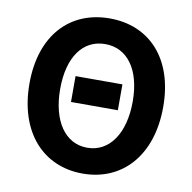

<svg xmlns="http://www.w3.org/2000/svg" viewBox="-84 -838 938 936"><g transform="rotate(10 385.0 -370.0)"><path d="M269 -320H501V-448H269ZM385 14C581 14 716 -133 716 -374C716 -614 581 -754 385 -754C189 -754 54 -614 54 -374C54 -133 189 14 385 14ZM385 -114C275 -114 206 -216 206 -374C206 -532 275 -627 385 -627C495 -627 565 -532 565 -374C565 -216 495 -114 385 -114Z"/></g></svg>

Font: Noto Sans CJK TC
Style: Bold
Weight: 700
Designer: Ryoko NISHIZUKA 西塚涼子 (kana, bopomofo & ideographs); Paul D. Hunt (Latin, Greek & Cyrillic); Sandoll Communications 산돌커뮤니
Foundry: Adobe
Version: Version 2.004;hotconv 1.0.118;makeotfexe 2.5.65603